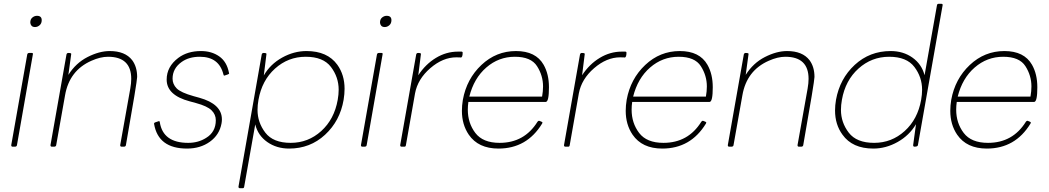

<svg xmlns="http://www.w3.org/2000/svg" viewBox="-20 -770 5506 1008"><path d="M164 -628Q151 -628 145 -635.5Q139 -643 139 -652Q139 -669 150 -678Q161 -687 174 -687Q199 -687 199 -664Q199 -647 188 -637.5Q177 -628 164 -628ZM60 0H46Q39 0 39 -8L123 -484Q125 -492 133 -492H147Q153 -492 153 -487L69 -8Q68 -1 60 0Z M632 0H618Q611 0 611 -8L664 -305Q669 -333 669 -356Q669 -472 547 -472Q507 -472 460 -451Q344 -400 321.5 -269.5Q299 -139 275 -8Q274 -1 266 0H252Q245 0 245 -8L329 -484Q331 -492 339 -492Q354 -492 354 -487L339 -377Q378 -439 439.5 -470.5Q501 -502 556 -502Q637 -502 674 -454Q700 -419 700 -366Q700 -343 641 -8Q640 -1 632 0Z M962 10Q811 10 789 -119V-123Q789 -127 814 -134Q819 -134 819 -128Q836 -20 968 -20Q1021 -20 1062 -46Q1113 -77 1113 -139Q1113 -169 1090.5 -191Q1068 -213 1009 -229L976 -238Q855 -270 855 -352Q855 -420 916 -466Q964 -502 1035 -502Q1091 -502 1131 -474Q1171 -446 1182 -388L1183 -384Q1182 -380 1158 -373Q1154 -373 1153 -379Q1130 -472 1029 -472Q972 -472 934 -445Q886 -411 886 -357Q886 -328 907.5 -306Q929 -284 997 -265L1026 -257Q1145 -224 1145 -143Q1145 -133 1143 -122Q1132 -62 1082 -26Q1032 10 962 10Z M1255 218H1239Q1232 218 1232 210L1354 -484Q1356 -492 1364 -492Q1379 -492 1379 -487L1365 -374Q1399 -433 1461 -467.5Q1523 -502 1589 -502Q1699 -502 1751 -430Q1789 -377 1789 -304Q1789 -276 1784 -246Q1765 -135 1686.5 -62.5Q1608 10 1498 10Q1432 10 1383 -24.5Q1334 -59 1320 -117L1262 210Q1261 218 1255 218ZM1506 -20Q1598 -20 1666.5 -82Q1735 -144 1753 -246Q1758 -274 1758 -299Q1758 -365 1717.5 -418.5Q1677 -472 1585 -472Q1493 -472 1424 -410Q1355 -348 1337 -246Q1332 -218 1332 -193Q1332 -127 1373 -73.5Q1414 -20 1506 -20Z M2000 -628Q1987 -628 1981 -635.5Q1975 -643 1975 -652Q1975 -669 1986 -678Q1997 -687 2010 -687Q2035 -687 2035 -664Q2035 -647 2024 -637.5Q2013 -628 2000 -628ZM1896 0H1882Q1875 0 1875 -8L1959 -484Q1961 -492 1969 -492H1983Q1989 -492 1989 -487L1905 -8Q1904 -1 1896 0Z M2104 0H2088Q2081 0 2081 -8L2165 -484Q2167 -492 2175 -492Q2190 -492 2190 -487L2176 -375Q2214 -433 2268.5 -466Q2323 -499 2384 -499H2404Q2409 -498 2409 -494Q2409 -468 2399 -468Q2398 -468 2395.5 -468.5Q2393 -469 2376 -469Q2305 -469 2239 -412Q2173 -355 2159 -280L2111 -8Q2110 0 2104 0Z M2597 10Q2491 10 2441 -63Q2405 -116 2405 -188Q2405 -216 2410 -246Q2430 -356 2507.5 -429Q2585 -502 2689 -502Q2793 -502 2834 -430Q2862 -381 2862 -312Q2862 -237 2846 -235H2439Q2436 -214 2436 -194Q2436 -124 2475.5 -72Q2515 -20 2603 -20Q2733 -20 2802 -131Q2806 -136 2810 -136Q2811 -136 2814.5 -134.5Q2818 -133 2823 -131Q2828 -129 2828 -126Q2828 -124 2826 -121Q2746 10 2597 10ZM2826 -263Q2831 -291 2831 -316Q2831 -373 2799.5 -422.5Q2768 -472 2683 -472Q2598 -472 2533 -415.5Q2468 -359 2444 -263Z M2964 0H2948Q2941 0 2941 -8L3025 -484Q3027 -492 3035 -492Q3050 -492 3050 -487L3036 -375Q3074 -433 3128.5 -466Q3183 -499 3244 -499H3264Q3269 -498 3269 -494Q3269 -468 3259 -468Q3258 -468 3255.5 -468.5Q3253 -469 3236 -469Q3165 -469 3099 -412Q3033 -355 3019 -280L2971 -8Q2970 0 2964 0Z M3457 10Q3351 10 3301 -63Q3265 -116 3265 -188Q3265 -216 3270 -246Q3290 -356 3367.5 -429Q3445 -502 3549 -502Q3653 -502 3694 -430Q3722 -381 3722 -312Q3722 -237 3706 -235H3299Q3296 -214 3296 -194Q3296 -124 3335.5 -72Q3375 -20 3463 -20Q3593 -20 3662 -131Q3666 -136 3670 -136Q3671 -136 3674.5 -134.5Q3678 -133 3683 -131Q3688 -129 3688 -126Q3688 -124 3686 -121Q3606 10 3457 10ZM3686 -263Q3691 -291 3691 -316Q3691 -373 3659.5 -422.5Q3628 -472 3543 -472Q3458 -472 3393 -415.5Q3328 -359 3304 -263Z M4188 0H4174Q4167 0 4167 -8L4220 -305Q4225 -333 4225 -356Q4225 -472 4103 -472Q4063 -472 4016 -451Q3900 -400 3877.5 -269.5Q3855 -139 3831 -8Q3830 -1 3822 0H3808Q3801 0 3801 -8L3885 -484Q3887 -492 3895 -492Q3910 -492 3910 -487L3895 -377Q3934 -439 3995.5 -470.5Q4057 -502 4112 -502Q4193 -502 4230 -454Q4256 -419 4256 -366Q4256 -343 4197 -8Q4196 -1 4188 0Z M4565 10Q4455 10 4403 -63Q4364 -116 4364 -190Q4364 -217 4369 -246Q4389 -357 4467.5 -429.5Q4546 -502 4656 -502Q4722 -502 4770.5 -467.5Q4819 -433 4834 -375L4899 -742Q4900 -750 4908 -750H4922Q4929 -750 4929 -744L4799 -8Q4798 0 4781 0Q4774 0 4774 -8L4789 -118Q4754 -59 4692.5 -24.5Q4631 10 4565 10ZM4569 -20Q4661 -20 4729.5 -82Q4798 -144 4816 -246Q4821 -274 4821 -299Q4821 -365 4780.5 -418.5Q4740 -472 4648 -472Q4556 -472 4487 -410Q4418 -348 4400 -246Q4395 -218 4395 -193Q4395 -127 4436 -73.5Q4477 -20 4569 -20Z M5161 10Q5055 10 5005 -63Q4969 -116 4969 -188Q4969 -216 4974 -246Q4994 -356 5071.5 -429Q5149 -502 5253 -502Q5357 -502 5398 -430Q5426 -381 5426 -312Q5426 -237 5410 -235H5003Q5000 -214 5000 -194Q5000 -124 5039.5 -72Q5079 -20 5167 -20Q5297 -20 5366 -131Q5370 -136 5374 -136Q5375 -136 5378.5 -134.5Q5382 -133 5387 -131Q5392 -129 5392 -126Q5392 -124 5390 -121Q5310 10 5161 10ZM5390 -263Q5395 -291 5395 -316Q5395 -373 5363.5 -422.5Q5332 -472 5247 -472Q5162 -472 5097 -415.5Q5032 -359 5008 -263Z"/></svg>

Font: YamahaIndonesia935. App Thin
Style: Italic
Weight: 100
Italic angle: -10°
Designer: Dalton Maag Ltd
Foundry: Dalton Maag Ltd
Version: Version 1.002; January 01, 2024; Regular/Italic